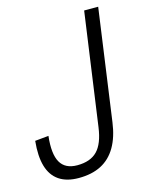

<svg xmlns="http://www.w3.org/2000/svg" viewBox="-112 -770 658 846"><g transform="rotate(-15 216.5 -346.5)"><path d="M142 7Q87 7 52.5 -16.5Q18 -40 4.5 -86Q-9 -132 -2 -201L60 -207Q51 -126 73 -87.5Q95 -49 150 -49Q210 -49 241.5 -81.5Q273 -114 283 -187L355 -700H419L348 -192Q339 -126 313 -81.5Q287 -37 244.5 -15Q202 7 142 7Z"/></g></svg>

Font: Pathway Extreme SemiCondensed ExtraLight
Style: Italic
Weight: 250
Width: 4
Italic angle: -8°
Version: Version 1.001;gftools[0.9.26]